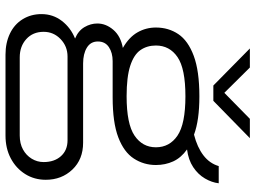

<svg xmlns="http://www.w3.org/2000/svg" viewBox="-138 -628 950 715"><g transform="rotate(90 337.5 -271.0)"><path d="M184 184Q140 184 105.5 167.5Q71 151 52 120Q33 89 33 50Q33 7 58.5 -26Q84 -59 124 -75Q95 -87 81.5 -110Q68 -133 68 -158Q68 -190 91.5 -217.5Q115 -245 159 -253Q119 -276 101 -307.5Q83 -339 83 -376Q83 -423 107.5 -459.5Q132 -496 188.5 -517Q245 -538 339 -538Q384 -538 419.5 -533Q455 -528 482 -518Q529 -530 559 -553Q589 -576 599 -610H663Q660 -584 645 -558.5Q630 -533 603 -515Q576 -497 537 -492Q568 -470 581.5 -440.5Q595 -411 595 -376Q595 -331 571 -294Q547 -257 492 -236Q437 -215 343 -215H208Q177 -215 156 -201Q135 -187 135 -160Q135 -133 158 -119Q181 -105 217 -105H512Q574 -105 612 -65Q650 -25 650 34Q650 77 628.5 111Q607 145 570 164.5Q533 184 485 184ZM194 131H485Q515 131 537 119Q559 107 571.5 86.5Q584 66 584 42Q584 2 562 -22.5Q540 -47 503 -47H191Q153 -47 126 -21Q99 5 99 42Q99 82 126 106.5Q153 131 194 131ZM339 -267Q442 -267 485.5 -296.5Q529 -326 529 -376Q529 -427 485.5 -456.5Q442 -486 339 -486Q236 -486 193 -456.5Q150 -427 150 -376Q150 -343 167 -318.5Q184 -294 225.5 -280.5Q267 -267 339 -267ZM161 -726H232L341 -616H311L423 -726H495L356 -590H299Z"/></g></svg>

Font: Archivo Expanded ExtraLight
Style: Regular
Weight: 250
Width: 7
Designer: Hector Gatti
Foundry: Omnibus-Type
Version: Version 2.001